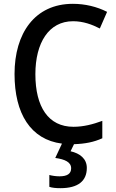

<svg xmlns="http://www.w3.org/2000/svg" viewBox="-20 -744 609 1004"><path d="M434 134C434 86 398 58 349 47L367 10C426 8 471 -1 515 -21V-112C466 -94 417 -81 364 -81C233 -81 165 -185 165 -356C165 -520 235 -633 362 -633C415 -633 461 -616 502 -595L540 -682C487 -709 425 -724 361 -724C162 -724 56 -570 56 -357C56 -150 140 -14 304 7L269 82C320 89 352 104 352 136C352 165 331 178 291 178C273 178 252 175 238 171V233C252 238 272 240 296 240C389 240 434 202 434 134Z"/></svg>

Font: Noto Sans Arabic UI SmCn Md
Style: Regular
Weight: 500
Width: 4
Designer: Monotype Design Team, Nadine Chahine and Nizar Qandah
Foundry: Monotype Imaging Inc.
Version: Version 2.010